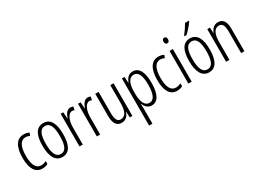

<svg xmlns="http://www.w3.org/2000/svg" viewBox="-38 -1619 3651 2709"><g transform="rotate(-30 1787.5 -264.5)"><path d="M217 10C245 10 281 2 306 -12V-59C278 -46 250 -38 223 -38C138 -38 100 -122 100 -262C100 -416 146 -494 226 -494C248 -494 271 -488 292 -476L310 -521C285 -535 257 -542 222 -542C107 -542 45 -441 45 -261C45 -88 101 10 217 10Z M710 -267C710 -443 656 -542 543 -542C428 -542 374 -445 374 -268C374 -91 431 10 543 10C656 10 710 -90 710 -267ZM429 -268C429 -416 462 -494 543 -494C624 -494 656 -413 656 -267C656 -112 621 -38 543 -38C464 -38 429 -117 429 -268Z M983 -541C926 -541 894 -485 875 -427H872L864 -532H822V0H876V-279C875 -383 915 -486 980 -486C994 -486 1008 -483 1018 -478L1028 -532C1013 -539 997 -541 983 -541Z M1266 -541C1209 -541 1177 -485 1158 -427H1155L1147 -532H1105V0H1159V-279C1158 -383 1198 -486 1263 -486C1277 -486 1291 -483 1301 -478L1311 -532C1296 -539 1280 -541 1266 -541Z M1684 -532H1631V-240C1631 -103 1593 -39 1518 -39C1466 -39 1440 -84 1440 -185V-532H1386V-173C1386 -56 1422 10 1509 10C1577 10 1614 -37 1633 -92H1637L1642 0H1684Z M1998 -542C1931 -542 1895 -497 1872 -434H1868L1863 -532H1820V236H1874V-19C1874 -45 1872 -70 1871 -90H1874C1893 -37 1933 10 1999 10C2094 10 2152 -84 2152 -270C2152 -452 2098 -542 1998 -542ZM1988 -495C2065 -495 2098 -416 2098 -269C2098 -103 2053 -38 1988 -38C1917 -38 1874 -111 1874 -242V-289C1874 -417 1914 -495 1988 -495Z M2412 10C2440 10 2476 2 2501 -12V-59C2473 -46 2445 -38 2418 -38C2333 -38 2295 -122 2295 -262C2295 -416 2341 -494 2421 -494C2443 -494 2466 -488 2487 -476L2505 -521C2480 -535 2452 -542 2417 -542C2302 -542 2240 -441 2240 -261C2240 -88 2296 10 2412 10Z M2624 -732C2599 -732 2587 -713 2587 -686C2587 -659 2600 -640 2624 -640C2647 -640 2660 -658 2660 -686C2660 -713 2649 -732 2624 -732ZM2650 -532H2596V0H2650Z M3047 -757V-765H2983C2956 -716 2925 -671 2883 -618V-606H2916C2956 -643 3018 -711 3047 -757ZM3099 -267C3099 -443 3045 -542 2932 -542C2817 -542 2763 -445 2763 -268C2763 -91 2820 10 2932 10C3045 10 3099 -90 3099 -267ZM2818 -268C2818 -416 2851 -494 2932 -494C3013 -494 3045 -413 3045 -267C3045 -112 3010 -38 2932 -38C2853 -38 2818 -117 2818 -268Z M3387 -542C3321 -542 3281 -496 3262 -440H3259L3254 -532H3211V0H3265V-295C3265 -431 3308 -494 3378 -494C3429 -494 3456 -452 3456 -357V0H3509V-370C3509 -488 3466 -542 3387 -542Z"/></g></svg>

Font: Noto Sans Gurmukhi UI ExtraCondensed Light
Style: Regular
Weight: 300
Width: 2
Designer: Jelle Bosma - Monotype Design Team
Foundry: Monotype Imaging Inc.
Version: Version 2.004